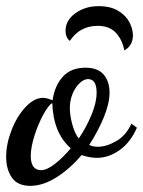

<svg xmlns="http://www.w3.org/2000/svg" viewBox="-32 -572 465 624"><path d="M-12 -62Q-12 -104 5.5 -149Q23 -194 51 -224Q79 -254 108 -254Q120 -254 139 -246Q145 -292 171.5 -322Q198 -352 246 -352Q286 -352 305 -329.5Q324 -307 324 -271Q324 -236 305.5 -191Q287 -146 258 -101Q270 -95 286 -95Q314 -95 346 -113.5Q378 -132 395 -170L413 -157Q392 -109 356.5 -84Q321 -59 283 -59Q260 -59 233 -68Q196 -24 152 4Q108 32 66 32Q25 32 6.5 5Q-12 -22 -12 -62ZM282 -271Q282 -315 254 -315Q241 -315 227 -302Q213 -289 204 -267.5Q195 -246 195 -220Q195 -197 203 -167.5Q211 -138 224 -122Q249 -159 265.5 -199Q282 -239 282 -271ZM198 -90Q141 -140 138 -237Q126 -231 109 -200Q92 -169 80 -131Q68 -93 68 -65Q68 -19 102 -19Q120 -19 146 -39Q172 -59 198 -90ZM286 -488Q227 -488 195 -439Q181 -450 181 -472Q181 -506 213 -529Q245 -552 288 -552Q327 -552 352 -537Q377 -522 388.5 -500Q400 -478 400 -457Q400 -424 372 -408Q366 -442 345 -465Q324 -488 286 -488Z"/></svg>

Font: Dancing Script
Style: Bold
Weight: 700
Designer: Pablo Impallari
Foundry: Pablo Impallari
Version: Version 2.000